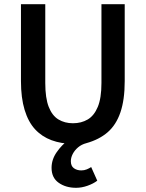

<svg xmlns="http://www.w3.org/2000/svg" viewBox="-20 -674 695 916"><path d="M343 222Q294 222 260 198Q226 174 226 127Q226 87 250.5 52Q275 17 303 -3L328 12Q272 12 226 -5Q180 -22 147.5 -57Q115 -92 97.5 -149.5Q80 -207 80 -287V-654H196V-278Q196 -206 212.5 -164Q229 -122 259 -104Q289 -86 328 -86Q368 -86 398.5 -104Q429 -122 446.5 -164Q464 -206 464 -278V-654H575V-287Q575 -198 554.5 -138Q534 -78 493.5 -43Q453 -8 392 9Q369 15 352.5 29Q336 43 327 60.5Q318 78 318 95Q318 118 332.5 128.5Q347 139 368 139Q382 139 394 134Q406 129 415 123L444 188Q426 202 398 212Q370 222 343 222Z"/></svg>

Font: Source Sans 3 ExtraLight SemiBold
Style: Regular
Weight: 600
Version: Version 3.052;hotconv 1.1.0;makeotfexe 2.6.0